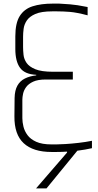

<svg xmlns="http://www.w3.org/2000/svg" viewBox="-20 -860 546 1065"><path d="M238 185H180L352 -14V-19Q336 -18 321.5 -17.5Q307 -17 293 -17Q286 -17 279.5 -17Q273 -17 266 -17Q164 -17 111.5 -65.5Q59 -114 60 -215L61 -317Q62 -359 76.5 -385Q91 -411 118 -424.5Q145 -438 181 -442V-445Q117 -448 91 -484Q65 -520 65 -588V-658Q65 -732 89.5 -771Q114 -810 160.5 -825Q207 -840 274 -840H308Q347 -838 368.5 -836Q390 -834 410.5 -831Q431 -828 466 -821V-775Q405 -791 368 -794Q331 -797 296 -797H270Q209 -797 176 -782.5Q143 -768 128.5 -746Q114 -724 111 -700Q108 -676 108 -656V-599Q108 -580 110.5 -556Q113 -532 127.5 -511Q142 -490 176 -476Q210 -462 274 -462H384V-419H234Q190 -419 164 -407Q138 -395 125 -377Q112 -359 108 -340Q104 -321 104 -307V-238Q104 -226 104 -204.5Q104 -183 110 -158Q116 -133 132.5 -110.5Q149 -88 181 -73.5Q213 -59 266 -59H293Q310 -59 343 -61Q376 -63 415.5 -67.5Q455 -72 490 -79V-38Q473 -34 452.5 -30.5Q432 -27 409 -24Z"/></svg>

Font: Matangi Light
Style: Regular
Weight: 300
Designer: Prashant Pant
Foundry: The Graphic Ant
Version: Version 3.002